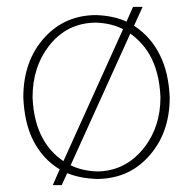

<svg xmlns="http://www.w3.org/2000/svg" viewBox="-20 -510 563 560"><path d="M176 -5 160 30H134L154 -16Q103 -47 75 -104Q51 -154 48 -226Q48 -335 113 -404Q172 -466 261 -466Q312 -464 349 -447L368 -490H396L371 -435Q421 -402 447 -348Q472 -298 475 -226Q475 -119 411 -51Q353 12 261 12Q213 10 176 -5ZM186 -28Q218 -12 262 -10Q346 -10 401 -80Q448 -141 448 -226Q445 -301 416 -351Q394 -388 360 -412ZM339 -425Q306 -442 261 -444Q175 -444 122 -375Q75 -314 75 -226Q78 -153 106 -104Q128 -65 165 -40Z"/></svg>

Font: Tajawal ExtraLight
Style: Regular
Weight: 275
Designer: Boutros Fonts
Foundry: Created by Boutros International 2017
Version: Version 1.700